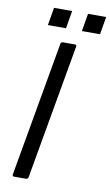

<svg xmlns="http://www.w3.org/2000/svg" viewBox="-99 -952 576 1001"><g transform="rotate(10 189.5 -451.5)"><path d="M113 0H51Q42 0 42 -9L168 -724Q169 -733 180 -734H242Q252 -734 252 -726L126 -11Q124 -1 113 0ZM363 -809H267L283 -903H379ZM183 -809H87L103 -903H199Z"/></g></svg>

Font: YamahaIndonesia935. App
Style: Italic
Weight: 400
Italic angle: -10°
Designer: Dalton Maag Ltd
Foundry: Dalton Maag Ltd
Version: Version 1.002; January 01, 2024; Regular/Italic